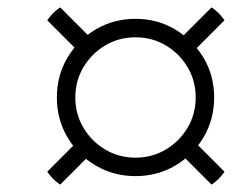

<svg xmlns="http://www.w3.org/2000/svg" viewBox="-20 -625 678 520"><path d="M347 -148Q288 -148 239.5 -176.5Q191 -205 162.5 -253.5Q134 -302 134 -361Q134 -420 162.5 -468.5Q191 -517 239.5 -545.5Q288 -574 347 -574Q406 -574 454 -545.5Q502 -517 531 -469Q560 -421 560 -361Q560 -302 531.5 -253.5Q503 -205 454.5 -176.5Q406 -148 347 -148ZM143 -125Q122 -139 108 -160L194 -246L229 -211ZM347 -198Q392 -198 429 -220Q466 -242 488 -279Q510 -316 510 -361Q510 -406 488 -443Q466 -480 429 -502Q392 -524 347 -524Q302 -524 265 -502Q228 -480 206 -443Q184 -406 184 -361Q184 -316 206 -279Q228 -242 265 -220Q302 -198 347 -198ZM553 -125 466 -212 501 -247 588 -160Q574 -139 553 -125ZM198 -480 108 -570Q122 -591 143 -605L233 -515ZM497 -479 462 -514 553 -605Q574 -591 588 -570Z"/></svg>

Font: Poltawski Nowy SemiBold
Style: Italic
Weight: 600
Italic angle: -12°
Version: Version 1.001;gftools[0.9.25]